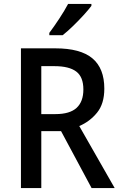

<svg xmlns="http://www.w3.org/2000/svg" viewBox="-20 -961 616 981"><path d="M263 -714Q391 -714 452 -663Q513 -612 513 -508Q513 -431 476 -385.5Q439 -340 385 -317L566 0H448L292 -291H191V0H87V-714ZM258 -623H191V-378H263Q337 -378 371.5 -410Q406 -442 406 -504Q406 -568 369.5 -595.5Q333 -623 258 -623ZM447 -931Q433 -912 407 -883.5Q381 -855 352 -827Q323 -799 300 -781H232V-793Q256 -825 283 -866Q310 -907 328 -941H447Z"/></svg>

Font: Noto Sans Gujarati UI SemiCondensed Medium
Style: Regular
Weight: 500
Width: 4
Designer: Jelle Bosma - Monotype Design Team, Universal Thirst
Foundry: Monotype Imaging Inc.
Version: Version 2.106; ttfautohint (v1.8.4.7-5d5b)